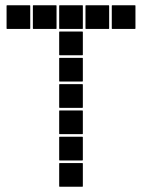

<svg xmlns="http://www.w3.org/2000/svg" viewBox="-20 -715 640 730"><path d="M407 -695H493Q495 -695 495 -693V-607Q495 -605 493 -605H407Q405 -605 405 -607V-693Q405 -695 407 -695ZM307 -695H393Q395 -695 395 -693V-607Q395 -605 393 -605H307Q305 -605 305 -607V-693Q305 -695 307 -695ZM207 -695H293Q295 -695 295 -693V-607Q295 -605 293 -605H207Q205 -605 205 -607V-693Q205 -695 207 -695ZM107 -695H193Q195 -695 195 -693V-607Q195 -605 193 -605H107Q105 -605 105 -607V-693Q105 -695 107 -695ZM7 -695H93Q95 -695 95 -693V-607Q95 -605 93 -605H7Q5 -605 5 -607V-693Q5 -695 7 -695ZM207 -595H293Q295 -595 295 -593V-507Q295 -505 293 -505H207Q205 -505 205 -507V-593Q205 -595 207 -595ZM207 -495H293Q295 -495 295 -493V-407Q295 -405 293 -405H207Q205 -405 205 -407V-493Q205 -495 207 -495ZM207 -395H293Q295 -395 295 -393V-307Q295 -305 293 -305H207Q205 -305 205 -307V-393Q205 -395 207 -395ZM207 -295H293Q295 -295 295 -293V-207Q295 -205 293 -205H207Q205 -205 205 -207V-293Q205 -295 207 -295ZM207 -195H293Q295 -195 295 -193V-107Q295 -105 293 -105H207Q205 -105 205 -107V-193Q205 -195 207 -195ZM207 -95H293Q295 -95 295 -93V-7Q295 -5 293 -5H207Q205 -5 205 -7V-93Q205 -95 207 -95Z"/></svg>

Font: Pixel Panel Black
Style: Regular
Weight: 900
Monospace: yes
Designer: Óliver Lalan
Foundry: Óliver Lalan
Version: Version 1.000; ttfautohint (v1.8.4.7-5d5b-dirty);gftools[0.9